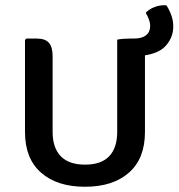

<svg xmlns="http://www.w3.org/2000/svg" viewBox="-20 -696 678 729"><path d="M74.9 -194.6V-544.2L80.2 -549.6H119.5Q151.5 -549.6 165.6 -533.7Q179.8 -517.8 179.8 -482.2V-194.8Q179.8 -135.1 210.5 -103Q241.3 -70.9 302.6 -70.9Q364.5 -70.9 394.8 -103Q425 -135.1 425 -194.8V-545.5Q437 -547.9 450.7 -548.8Q464.5 -549.6 476.1 -549.6H488.9Q518.8 -549.6 534.5 -562.1Q550.1 -574.6 550.1 -597.1Q550.1 -609.6 545 -623.2Q539.8 -636.8 533.2 -647.4Q545.3 -660.8 566.3 -669Q587.3 -677.3 611.2 -676.1Q620.2 -664.5 629.1 -642Q637.9 -619.5 637.9 -595.1Q637.9 -556.4 612.2 -525.3Q586.5 -494.3 530.4 -486V-194.6Q530.4 -94 469.6 -40.5Q408.8 13.1 302.6 13.1Q196.8 13.1 135.8 -40.5Q74.9 -94 74.9 -194.6Z"/></svg>

Font: Signika SC
Style: Regular
Weight: 300
Designer: Anna Giedryś
Foundry: Anna Giedryś
Version: Version 2.000